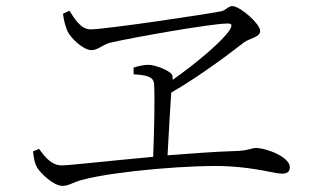

<svg xmlns="http://www.w3.org/2000/svg" viewBox="-20 -664 1040 628"><path d="M88 -169C91 -143 94 -129 101 -117C112 -97 156 -56 184 -56C207 -56 219 -69 254 -77C361 -105 617 -126 727 -120C820 -115 879 -96 902 -96C919 -96 928 -102 928 -117C928 -150 853 -180 815 -180C804 -180 791 -171 751 -170C683 -168 605 -162 528 -156C532 -228 537 -318 540 -361C645 -422 741 -497 779 -526C797 -539 831 -542 831 -563C831 -586 765 -644 740 -644C726 -644 719 -630 703 -627C653 -617 325 -568 276 -568C243 -568 222 -606 207 -629L186 -619C189 -593 196 -573 201 -561C213 -538 252 -500 280 -500C299 -500 317 -518 339 -524C416 -542 673 -587 722 -587C738 -588 741 -583 732 -567C708 -530 626 -460 545 -403L544 -416C541 -432 487 -452 466 -452C450 -452 433 -448 417 -443V-421C460 -418 482 -414 484 -389C487 -343 484 -228 481 -151C336 -138 207 -123 182 -123C149 -123 127 -150 108 -177Z"/></svg>

Font: Noto Serif CJK KR Light
Style: Regular
Weight: 300
Designer: Ryoko NISHIZUKA 西塚涼子 (kana & ideographs); Frank Grießhammer (Latin, Greek & Cyrillic); Wenlong ZHANG 张文龙 (bopomofo); San
Foundry: Adobe
Version: Version 2.001;hotconv 1.1.0;makeotfexe 2.6.0